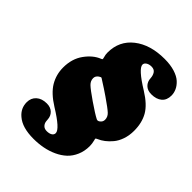

<svg xmlns="http://www.w3.org/2000/svg" viewBox="-212 -822 945 945"><g transform="rotate(45 261.0 -349.5)"><path d="M174.3 -99.1Q174.3 -95.7 175.3 -87.9Q176.8 -74.2 186 -64.7Q195.3 -55.2 211.4 -55.2Q229 -55.2 239.5 -61.8Q250 -68.4 250 -80.1Q250 -107.4 154.8 -166Q95.2 -203.1 71 -244.1Q46.9 -285.2 46.9 -334Q46.9 -395 77.9 -437.7Q108.9 -480.5 148.4 -496.1Q154.8 -498.5 155.5 -500.7Q156.2 -502.9 153.8 -511.7Q149.4 -525.9 149.4 -540.5Q149.4 -621.6 210.4 -669.4Q271.5 -717.3 371.1 -717.3Q411.1 -717.3 441.7 -707.8Q472.2 -698.2 489 -682.6Q505.9 -667 513.9 -649.4Q522 -631.8 522 -613.3Q522 -581.5 502 -564.5Q481.9 -547.4 446.8 -547.4Q420.4 -547.4 405 -562.5Q389.6 -577.6 388.7 -601.1Q387.7 -619.1 379.2 -632.1Q370.6 -645 351.6 -645Q335 -645 324 -637.7Q313 -630.4 313 -620.1Q313 -592.8 408.2 -534.2Q468.8 -496.6 491.7 -456.3Q514.6 -416 514.6 -360.8Q514.6 -328.1 505.1 -300.5Q495.6 -272.9 480 -254.4Q464.4 -235.8 448.7 -223.9Q433.1 -211.9 416 -204.6Q408.2 -201.2 407 -199Q405.8 -196.8 408.2 -190.9Q413.6 -169.9 413.6 -153.3Q413.6 -118.2 401.1 -89.1Q388.7 -60.1 367.7 -40.5Q346.7 -21 318.1 -7.8Q289.6 5.4 257.8 11.5Q226.1 17.6 191.9 17.6Q113.3 17.6 74.2 -16.6Q41 -44.4 41 -86.4Q41 -116.2 61.3 -134.3Q81.5 -152.3 115.7 -152.3Q142.1 -152.3 157.7 -137.2Q173.3 -122.1 174.3 -99.1ZM362.3 -273.9Q375 -283.2 375 -297.9Q375 -317.4 359.9 -331.8Q344.7 -346.2 294.9 -380.4Q270 -397.9 216.8 -431.6Q213.4 -433.6 203.1 -426.8Q188.5 -416.5 188.5 -401.4Q188.5 -382.3 203.6 -367.7Q218.8 -353 267.6 -319.3Q321.8 -282.2 344.2 -271Q353 -266.6 362.3 -273.9Z"/></g></svg>

Font: Cooper* Black
Style: Italic
Weight: 900
Italic angle: -7°
Designer: Owen Earl
Foundry: indestructible type*
Version: Version 0.001